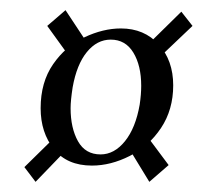

<svg xmlns="http://www.w3.org/2000/svg" viewBox="-20 -391 421 378"><path d="M50 -33 28 -62 84 -117 105 -90ZM73 -340 109 -371 146 -315 112 -286ZM312 -66 274 -33 238 -92 271 -121ZM337 -368 359 -340 298 -282 277 -309ZM60 -178Q60 -229 84.5 -264.5Q109 -300 146 -317.5Q183 -335 218 -335Q264 -335 292.5 -303.5Q321 -272 321 -223Q321 -175 297 -139Q273 -103 235.5 -84Q198 -65 161 -65Q112 -65 86 -97.5Q60 -130 60 -178ZM255 -185Q258 -205 258 -222Q258 -262 242.5 -287.5Q227 -313 198 -313Q171 -313 151 -288.5Q131 -264 123 -219Q119 -193 119 -178Q119 -139 133.5 -113Q148 -87 178 -87Q205 -87 226 -113Q247 -139 255 -185Z"/></svg>

Font: Cormorant Garamond SemiBold
Style: Italic
Weight: 600
Italic angle: -10°
Designer: Christian Thalmann (Catharsis Fonts)
Foundry: Catharsis Fonts
Version: Version 4.000